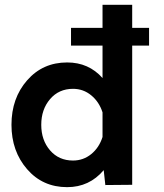

<svg xmlns="http://www.w3.org/2000/svg" viewBox="-20 -770 684 800"><path d="M601.1 -580.1H530.8V0L418.9 1L412.1 -61Q352.1 9.8 259.8 9.8Q157.7 9.8 92.8 -65.2Q27.8 -140.1 27.8 -250Q27.8 -360.8 93 -435.3Q158.2 -509.8 259.8 -509.8Q349.6 -509.8 407.2 -444.8V-580.1H275.9V-653.8H407.2V-750H530.8V-653.8H601.1ZM284.2 -101.1Q327.1 -101.1 360.1 -127.9Q393.1 -154.8 407.2 -199.2V-301.8Q393.1 -345.7 360.1 -372.8Q327.1 -399.9 284.2 -399.9Q225.1 -399.9 188.5 -356.9Q151.9 -314 151.9 -250Q151.9 -186 188.5 -143.6Q225.1 -101.1 284.2 -101.1Z"/></svg>

Font: Oakes Grotesk
Style: SemiBold
Weight: 600
Designer: Samuel Oakes
Foundry: Samuel Oakes
Version: Version 1.0 | wf-rip DC20170320